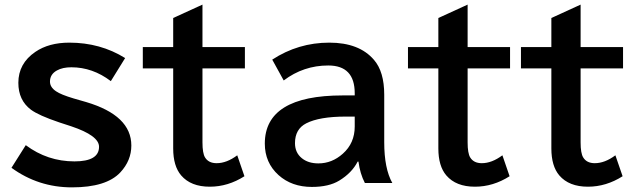

<svg xmlns="http://www.w3.org/2000/svg" viewBox="-20 -769 2761 833"><path d="M91.8 -139.2Q186 -68.8 303.2 -68.8Q409.7 -68.8 409.7 -132.3Q409.7 -180.7 288.6 -221.2L237.8 -237.8Q147.9 -268.1 114.3 -293Q59.6 -334 59.6 -409.7Q59.6 -493.7 133.3 -543.9Q191.9 -584 280.8 -584Q415.5 -584 522.9 -517.1L460.9 -417Q381.8 -477.1 289.6 -477.1Q251.5 -477.1 227.1 -463.4Q196.8 -446.8 196.8 -415Q196.8 -390.6 223.1 -373Q244.1 -358.4 299.8 -341.8L354 -326.2Q549.8 -268.1 549.8 -137.7Q549.8 -72.3 502 -21Q441.4 43.9 292 43.9Q146.5 43.9 29.8 -41Z M858.4 -749V-564.9H1042.5V-472.2H858.4V-151.4Q858.4 -104 869.6 -85.9Q884.8 -61 919.9 -61Q963.4 -61 1009.3 -95.2L1040.5 -4.4Q969.2 41 890.1 41Q808.1 41 766.1 -7.8Q731.4 -48.3 731.4 -125V-472.2H599.6V-564.9H731.4V-690.9Z M1519 -355V-364.3Q1519 -484.9 1404.3 -484.9Q1296.9 -484.9 1210.9 -419.9L1161.1 -510.3Q1273.9 -584 1408.7 -584Q1538.6 -584 1602.5 -509.3Q1647 -458 1647 -357.9V-151.9Q1647 -37.6 1682.1 24.9H1563Q1542 -15.6 1535.2 -67.9H1531.7Q1506.8 -19 1451.7 14.6Q1406.7 42 1333 42Q1245.6 42 1188.5 -9.3Q1128.9 -63 1128.9 -146Q1128.9 -355 1466.8 -355ZM1519 -263.2H1480Q1365.7 -263.2 1308.6 -233.9Q1259.8 -209 1259.8 -147.9Q1259.8 -106.9 1289.1 -83Q1316.9 -60.1 1361.3 -60.1Q1420.4 -60.1 1467.3 -102.1Q1519 -147.9 1519 -220.2Z M2008.8 -749V-564.9H2192.9V-472.2H2008.8V-151.4Q2008.8 -104 2020 -85.9Q2035.2 -61 2070.3 -61Q2113.8 -61 2159.7 -95.2L2190.9 -4.4Q2119.6 41 2040.5 41Q1958.5 41 1916.5 -7.8Q1881.8 -48.3 1881.8 -125V-472.2H1750V-564.9H1881.8V-690.9Z M2499 -749V-564.9H2683.1V-472.2H2499V-151.4Q2499 -104 2510.3 -85.9Q2525.4 -61 2560.5 -61Q2604 -61 2649.9 -95.2L2681.2 -4.4Q2609.9 41 2530.8 41Q2448.7 41 2406.7 -7.8Q2372.1 -48.3 2372.1 -125V-472.2H2240.2V-564.9H2372.1V-690.9Z"/></svg>

Font: FORM UDPGothic
Style: Bold
Weight: 700
Foundry: Pronama LLC
Version: Version 1.051